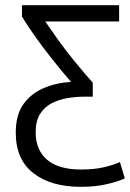

<svg xmlns="http://www.w3.org/2000/svg" viewBox="-20 -538 505 743"><path d="M293 185Q177 185 109 132Q41 79 41 -25Q41 -94 71 -135.5Q101 -177 150 -197.5Q199 -218 255 -221Q221 -260 184 -306.5Q147 -353 115.5 -397.5Q84 -442 65 -474V-518H441V-455H155Q174 -427 204 -385Q234 -343 270 -299Q306 -255 339 -218V-164H310Q276 -164 242 -158.5Q208 -153 180 -138.5Q152 -124 135 -97Q118 -70 118 -26Q118 42 162 80Q206 118 294 118Q346 118 385 108.5Q424 99 444 89L463 152Q442 163 396.5 174Q351 185 293 185Z"/></svg>

Font: Ubuntu Sans
Style: Regular
Weight: 400
Designer: Dalton Maag Ltd
Foundry: Dalton Maag Ltd
Version: Version 1.006; ttfautohint (v1.8.4.7-5d5b)